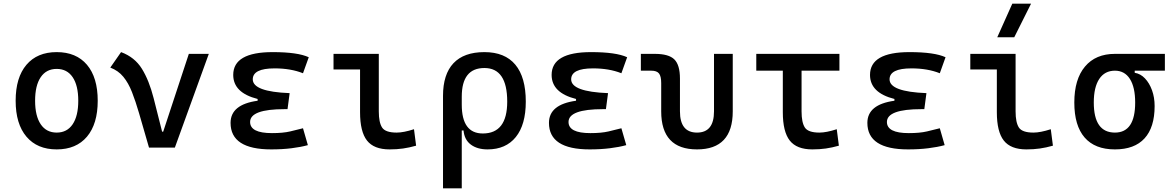

<svg xmlns="http://www.w3.org/2000/svg" viewBox="-20 -815 6485 1060"><path d="M293 9.8Q185.5 9.8 126 -60.5Q66.4 -130.9 66.4 -258.8Q66.4 -387.2 126 -457.3Q185.5 -527.3 293 -527.3Q400.9 -527.3 460.2 -457.3Q519.5 -387.2 519.5 -258.8Q519.5 -130.9 460.2 -60.5Q400.9 9.8 293 9.8ZM293 -83Q350.1 -83 381.1 -128.9Q412.1 -174.8 412.1 -258.8Q412.1 -343.3 381.1 -388.9Q350.1 -434.6 293 -434.6Q235.8 -434.6 204.8 -388.9Q173.8 -343.3 173.8 -258.8Q173.8 -174.8 204.8 -128.9Q235.8 -83 293 -83Z M802.7 0 747.6 -190.4Q728.5 -255.9 708.7 -306.4Q689 -356.9 660.9 -391.1Q632.8 -425.3 588.9 -441.9L648.4 -527.3Q723.6 -499.5 763.4 -435.3Q803.2 -371.1 828.1 -273.4L875 -87.9H880.9L1022.5 -517.6H1132.8L945.3 0Z M1477.5 9.8Q1252.9 9.8 1252.9 -136.7Q1252.9 -238.3 1402.3 -258.8V-268.6Q1267.6 -302.7 1267.6 -401.4Q1267.6 -527.3 1485.4 -527.3Q1623.5 -527.3 1684.6 -499L1652.8 -410.6Q1585.4 -437.5 1496.1 -437.5Q1375.5 -437.5 1375.5 -377Q1375.5 -308.6 1579.1 -300.8L1567.4 -212.4H1551.8Q1360.8 -212.4 1360.8 -141.6Q1360.8 -80.1 1481.4 -80.1Q1542 -80.1 1581.8 -89.4Q1621.6 -98.6 1652.8 -106.9L1679.7 -13.7Q1640.6 -2.9 1589.6 3.4Q1538.6 9.8 1477.5 9.8Z M2130.9 9.8Q2044.4 9.8 2006.1 -39.1Q1967.8 -87.9 1967.8 -195.3V-431.6H1821.3V-517.6H2071.3V-200.2Q2071.3 -138.7 2089.6 -110.8Q2107.9 -83 2169.9 -83Q2208 -83 2265.6 -101.6L2277.3 -10.7Q2239.7 0 2205.1 4.9Q2170.4 9.8 2130.9 9.8Z M2671.9 9.8Q2615.2 9.8 2579.6 -16.6Q2543.9 -43 2539.1 -94.7H2529.3V224.6H2425.8V-285.6Q2425.8 -404.8 2483.6 -466.1Q2541.5 -527.3 2654.3 -527.3Q2767.1 -527.3 2825 -458Q2882.8 -388.7 2882.8 -253.9Q2882.8 -126.5 2827.6 -58.3Q2772.5 9.8 2671.9 9.8ZM2529.3 -237.3Q2529.3 -78.1 2645.5 -78.1Q2780.3 -78.1 2780.3 -253.9Q2780.3 -439.5 2654.3 -439.5Q2529.3 -439.5 2529.3 -281.2Z M3235.4 9.8Q3010.7 9.8 3010.7 -136.7Q3010.7 -238.3 3160.2 -258.8V-268.6Q3025.4 -302.7 3025.4 -401.4Q3025.4 -527.3 3243.2 -527.3Q3381.3 -527.3 3442.4 -499L3410.6 -410.6Q3343.3 -437.5 3253.9 -437.5Q3133.3 -437.5 3133.3 -377Q3133.3 -308.6 3336.9 -300.8L3325.2 -212.4H3309.6Q3118.7 -212.4 3118.7 -141.6Q3118.7 -80.1 3239.3 -80.1Q3299.8 -80.1 3339.6 -89.4Q3379.4 -98.6 3410.6 -106.9L3437.5 -13.7Q3398.4 -2.9 3347.4 3.4Q3296.4 9.8 3235.4 9.8Z M3828.1 9.8Q3630.4 9.8 3630.4 -200.2V-356.4Q3630.4 -394 3618.2 -409.4Q3606 -424.8 3575.7 -424.8H3518.1V-517.6H3595.2Q3671.9 -517.6 3702.9 -487.1Q3733.9 -456.5 3733.9 -380.9V-200.2Q3733.9 -83 3828.1 -83Q3921.9 -83 3921.9 -200.2V-517.6H4025.4V-200.2Q4025.4 9.8 3828.1 9.8Z M4464.8 9.8Q4378.4 9.8 4340.1 -39.1Q4301.8 -87.9 4301.8 -195.3V-424.8H4155.3V-517.6H4614.3V-424.8H4405.3V-200.2Q4405.3 -138.7 4423.6 -110.8Q4441.9 -83 4503.9 -83Q4542 -83 4599.6 -101.6L4611.3 -10.7Q4573.7 0 4539.1 4.9Q4504.4 9.8 4464.8 9.8Z M4993.2 9.8Q4768.6 9.8 4768.6 -136.7Q4768.6 -238.3 4918 -258.8V-268.6Q4783.2 -302.7 4783.2 -401.4Q4783.2 -527.3 5001 -527.3Q5139.2 -527.3 5200.2 -499L5168.5 -410.6Q5101.1 -437.5 5011.7 -437.5Q4891.1 -437.5 4891.1 -377Q4891.1 -308.6 5094.7 -300.8L5083 -212.4H5067.4Q4876.5 -212.4 4876.5 -141.6Q4876.5 -80.1 4997.1 -80.1Q5057.6 -80.1 5097.4 -89.4Q5137.2 -98.6 5168.5 -106.9L5195.3 -13.7Q5156.2 -2.9 5105.2 3.4Q5054.2 9.8 4993.2 9.8Z M5646.5 9.8Q5560.1 9.8 5521.7 -39.1Q5483.4 -87.9 5483.4 -195.3V-431.6H5336.9V-517.6H5586.9V-200.2Q5586.9 -138.7 5605.2 -110.8Q5623.5 -83 5685.5 -83Q5723.6 -83 5781.2 -101.6L5793 -10.7Q5755.4 0 5720.7 4.9Q5686 9.8 5646.5 9.8ZM5485.8 -609.4 5568.8 -794.9H5672.4L5579.6 -609.4Z M6135.3 9.8Q6024.9 9.8 5968 -55.9Q5911.1 -121.6 5911.1 -249Q5911.1 -377.4 5970 -447.5Q6028.8 -517.6 6135.3 -517.6H6411.1V-424.8H6244.6V-413.1Q6276.4 -408.2 6301 -382.3Q6325.7 -356.4 6340.1 -316.7Q6354.5 -276.9 6354.5 -229.5Q6354.5 -111.8 6298.8 -51Q6243.2 9.8 6135.3 9.8ZM6135.3 -83Q6247.1 -83 6247.1 -249Q6247.1 -333.5 6218 -379.2Q6189 -424.8 6135.3 -424.8Q6079.1 -424.8 6048.8 -379.2Q6018.6 -333.5 6018.6 -249Q6018.6 -83 6135.3 -83Z"/></svg>

Font: Cascadia Mono PL
Style: Regular
Weight: 400
Monospace: yes
Designer: Aaron Bell
Foundry: Saja Typeworks
Version: Version 2404.023; ttfautohint (v1.8.4)